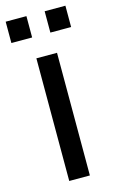

<svg xmlns="http://www.w3.org/2000/svg" viewBox="-133 -778 495 825"><g transform="rotate(-15 115.0 -366.0)"><path d="M160 0H68.2V-545.6H160ZM247.2 -636.9H154.9V-731.8H247.2ZM73.8 -636.9H-18.5V-731.8H73.8Z"/></g></svg>

Font: Myanmar Handwriting
Style: Regular
Weight: 400
Designer: Khon Soe Zaw Thu
Foundry: PaOh Unicode khonsoezawthu@gmail.com and @hotmail.com
Version: Version 1.30 November 9, 2016